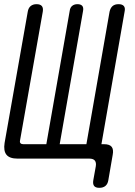

<svg xmlns="http://www.w3.org/2000/svg" viewBox="-25 -760 645 920"><path d="M451 140Q433 140 426 131Q419 122 422 104L434 37Q437 19 429.5 9.5Q422 0 403 0H59Q21 0 6 -18.5Q-9 -37 -3 -75L108 -704Q111 -722 122 -731Q133 -740 150 -740Q168 -740 175.5 -731Q183 -722 180 -704L71 -87Q69 -78 73.5 -73.5Q78 -69 87 -69H197L309 -708Q311 -724 321 -732Q331 -740 346 -740Q362 -740 369 -732Q376 -724 373 -708L261 -69H389L500 -704Q504 -722 514.5 -731Q525 -740 543 -740Q561 -740 568.5 -731Q576 -722 572 -704L461 -69H474Q500 -69 510 -56.5Q520 -44 515 -18L494 104Q491 122 480 131Q469 140 451 140Z"/></svg>

Font: Maple Mono Light
Style: Italic
Weight: 300
Italic angle: -10°
Monospace: yes
Designer: subframe7536
Version: Version 7.000